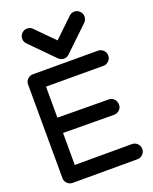

<svg xmlns="http://www.w3.org/2000/svg" viewBox="-175 -1067 927 1163"><g transform="rotate(-20 289.0 -485.5)"><path d="M36.6 -652.3Q36.6 -671.9 51 -685.8Q65.4 -699.7 85.4 -699.7L503.9 -699.2H504.4Q524.4 -699.2 538.8 -684.8Q553.2 -670.4 553.2 -650.4Q553.2 -630.4 538.8 -616Q524.4 -601.6 504.4 -601.6H503.9L134.3 -602.1L134.8 -401.9L463.9 -399.4Q484.9 -399.4 498.8 -384.8Q512.7 -370.1 512.7 -347.2Q512.7 -327.6 497.6 -314.2Q482.4 -300.8 463.9 -300.8H463.4L135.3 -303.2L135.7 -96.7L503.9 -97.2H504.4Q524.4 -97.2 538.8 -82.8Q553.2 -68.4 553.2 -48.3Q553.2 -28.3 538.8 -13.9Q524.4 0.5 504.4 0.5H503.9L86.9 1Q66.9 1 52.5 -13.4Q38.1 -27.8 38.1 -47.4ZM260.3 -738.8 112.3 -888.7Q97.7 -903.3 97.7 -923.3Q97.7 -943.4 112.1 -957.8Q126.5 -972.2 146.5 -972.2Q167.5 -972.2 181.6 -957L295.9 -841.3L416 -956.5Q430.2 -970.7 450.2 -970.7Q470.2 -970.7 484.6 -956.3Q499 -941.9 499 -921.9Q499 -913.1 494.6 -902.3Q490.2 -891.6 483.4 -885.7L328.6 -737.8Q314 -724.1 294.9 -724.1Q286.1 -724.1 276.1 -728.5Q266.1 -732.9 260.3 -738.8Z"/></g></svg>

Font: Manjari
Style: Bold
Weight: 700
Designer: Santhosh Thottingal <santhosh.thottingal@gmail.com>
Version: Version 2.000